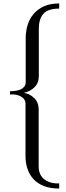

<svg xmlns="http://www.w3.org/2000/svg" viewBox="-20 -880 381 1113"><path d="M323.2 183.1Q271 185.5 237.3 159.7Q204.1 134.3 204.1 83V-247.1Q204.1 -285.6 178.7 -311Q152.8 -336.9 118.2 -341.8Q154.8 -349.6 180.2 -374.5Q205.1 -398.4 205.1 -441.9V-714.8Q205.1 -768.6 230.5 -798.8Q256.3 -830.1 323.2 -830.1V-859.9Q272 -859.9 236.3 -844.2Q200.2 -828.1 175.8 -800.3Q152.3 -773.4 140.6 -736.3Q128.9 -699.7 128.9 -659.2V-404.8Q128.9 -388.2 121.1 -378.4Q112.3 -367.2 100.1 -361.8Q85.9 -355.5 70.3 -353.5Q51.8 -351.1 38.1 -351.1V-332Q51.3 -334 68.8 -331.5Q83.5 -329.6 98.1 -322.3Q111.3 -315.9 119.6 -305.2Q127.9 -294.9 127.9 -277.8V27.8Q127.9 65.9 140.1 101.1Q152.3 135.7 175.8 160.2Q200.7 185.5 236.3 199.2Q272.5 212.9 323.2 212.9Z"/></svg>

Font: SimahzazaarabicW05-Light
Style: Regular
Weight: 300
Designer: Ahmed zaza
Foundry: Ahmed zaza
Version: Version 1.001